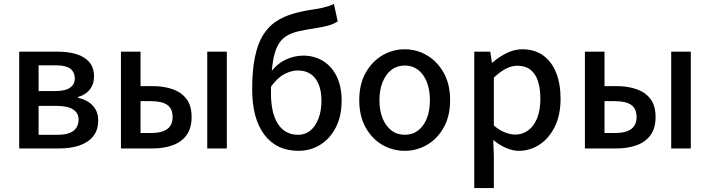

<svg xmlns="http://www.w3.org/2000/svg" viewBox="-20 -750 3588 970"><path d="M77 0V-489H270Q325 -489 366 -476.5Q407 -464 431 -436.5Q455 -409 455 -363Q455 -325 434 -298Q413 -271 374 -260V-256Q402 -250 425 -236Q448 -222 462 -198.5Q476 -175 476 -141Q476 -92 450 -60.5Q424 -29 380 -14.5Q336 0 279 0ZM175 -290H258Q311 -290 334.5 -307.5Q358 -325 358 -353Q358 -385 335.5 -402.5Q313 -420 262 -420H175ZM175 -69H271Q326 -69 351.5 -89.5Q377 -110 377 -146Q377 -179 349.5 -197Q322 -215 266 -215H175Z M591 0V-489H690V-315H750Q808 -315 853 -299Q898 -283 923 -249Q948 -215 948 -159Q948 -103 923 -68Q898 -33 853 -16.5Q808 0 750 0ZM690 -78H741Q798 -78 825 -98Q852 -118 852 -159Q852 -201 825 -220Q798 -239 741 -239H690ZM1027 0V-489H1126V0Z M1488 12Q1377 12 1315.5 -69.5Q1254 -151 1254 -299Q1254 -395 1268 -462Q1282 -529 1308.5 -572Q1335 -615 1373 -640.5Q1411 -666 1458.5 -680Q1506 -694 1561 -702Q1589 -706 1606.5 -710Q1624 -714 1638 -718.5Q1652 -723 1667 -730L1686 -642Q1667 -629 1640.5 -621.5Q1614 -614 1582 -609Q1528 -601 1488.5 -592Q1449 -583 1422.5 -565Q1396 -547 1380 -513.5Q1364 -480 1356.5 -423Q1349 -366 1349 -278Q1349 -178 1384.5 -123.5Q1420 -69 1487 -69Q1522 -69 1548 -90.5Q1574 -112 1589 -151Q1604 -190 1604 -241Q1604 -290 1590 -324Q1576 -358 1549.5 -376Q1523 -394 1485 -394Q1453 -394 1418 -376.5Q1383 -359 1348 -311L1345 -381Q1376 -425 1420 -447Q1464 -469 1512 -469Q1568 -469 1612 -442Q1656 -415 1681 -364Q1706 -313 1706 -241Q1706 -164 1677 -107Q1648 -50 1598.5 -19Q1549 12 1488 12Z M2025 12Q1964 12 1912 -18Q1860 -48 1827.5 -105.5Q1795 -163 1795 -244Q1795 -325 1827.5 -382.5Q1860 -440 1912 -470.5Q1964 -501 2025 -501Q2085 -501 2137 -470.5Q2189 -440 2221.5 -382.5Q2254 -325 2254 -244Q2254 -163 2221.5 -105.5Q2189 -48 2137 -18Q2085 12 2025 12ZM2025 -69Q2064 -69 2092.5 -91Q2121 -113 2136.5 -152Q2152 -191 2152 -244Q2152 -296 2136.5 -335.5Q2121 -375 2092.5 -397Q2064 -419 2025 -419Q1986 -419 1957.5 -397Q1929 -375 1913 -335.5Q1897 -296 1897 -244Q1897 -191 1913 -152Q1929 -113 1957.5 -91Q1986 -69 2025 -69Z M2376 200V-489H2457L2465 -434H2468Q2500 -462 2539 -481.5Q2578 -501 2619 -501Q2681 -501 2724 -470Q2767 -439 2789.5 -383Q2812 -327 2812 -252Q2812 -168 2782.5 -109Q2753 -50 2705 -19Q2657 12 2602 12Q2570 12 2536.5 -2.5Q2503 -17 2472 -43L2475 40V200ZM2583 -70Q2619 -70 2648 -91Q2677 -112 2693.5 -152.5Q2710 -193 2710 -251Q2710 -302 2698 -339.5Q2686 -377 2660 -397.5Q2634 -418 2593 -418Q2565 -418 2536 -403Q2507 -388 2475 -358V-116Q2504 -91 2532.5 -80.5Q2561 -70 2583 -70Z M2935 0V-489H3034V-315H3094Q3152 -315 3197 -299Q3242 -283 3267 -249Q3292 -215 3292 -159Q3292 -103 3267 -68Q3242 -33 3197 -16.5Q3152 0 3094 0ZM3034 -78H3085Q3142 -78 3169 -98Q3196 -118 3196 -159Q3196 -201 3169 -220Q3142 -239 3085 -239H3034ZM3371 0V-489H3470V0Z"/></svg>

Font: Source Sans 3 Medium
Style: Regular
Weight: 500
Designer: Paul D. Hunt
Foundry: Adobe
Version: Version 3.052;hotconv 1.1.0;makeotfexe 2.6.0